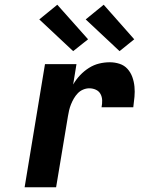

<svg xmlns="http://www.w3.org/2000/svg" viewBox="-20 -791 640 811"><path d="M84 0 170 -520H303L289 -434Q301 -455 318 -473Q335 -491 355.5 -504Q376 -517 398.5 -522.5Q421 -528 444 -528Q465 -528 485 -521.5Q505 -515 518.5 -500Q532 -485 539 -465.5Q546 -446 548 -425Q550 -404 548 -382Q546 -360 543 -338H409Q412 -353 411.5 -367.5Q411 -382 404.5 -394Q398 -406 385 -412Q372 -418 357 -418Q344 -418 331 -412.5Q318 -407 308.5 -397Q299 -387 292 -375Q285 -363 280 -350.5Q275 -338 272 -325.5Q269 -313 267 -300L217 0ZM485 -575 342 -709 418 -771 547 -625ZM289 -575 146 -709 222 -771 352 -625Z"/></svg>

Font: Iosevka SS04 XBd Ex
Style: Italic
Weight: 800
Width: 7
Italic angle: -9°
Monospace: yes
Designer: Belleve Invis
Foundry: Belleve Invis
Version: Version 19.0.0; ttfautohint (v1.8.4)